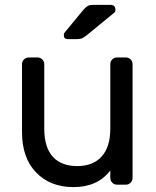

<svg xmlns="http://www.w3.org/2000/svg" viewBox="-20 -755 637 785"><path d="M70 0ZM97 -520H134Q145 -520 153 -512Q161 -504 161 -493V-229Q161 -153 195.5 -114.5Q230 -76 296 -76Q360 -76 395.5 -115Q431 -154 431 -229V-493Q431 -504 439 -512Q447 -520 458 -520H495Q506 -520 514 -512Q522 -504 522 -493V-27Q522 -16 514 -8Q506 0 495 0H458Q447 0 439 -8Q431 -16 431 -27V-58Q379 10 281 10Q185 10 127.5 -50Q70 -110 70 -214V-493Q70 -504 78 -512Q86 -520 97 -520ZM359 -735H433Q442 -735 447 -729.5Q452 -724 452 -715Q452 -708 447 -703L336 -612Q325 -603 316.5 -599Q308 -595 294 -595H257Q241 -595 241 -611Q241 -619 246 -624L322 -716Q333 -728 340 -731.5Q347 -735 359 -735Z"/></svg>

Font: Hezaedrus
Style: Regular
Weight: 400
Designer: Hubert & Fischer
Foundry: Hubert & Fischer
Version: Version 1.10;September 3, 2019;FontCreator 11.5.0.2425 64-bi